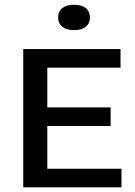

<svg xmlns="http://www.w3.org/2000/svg" viewBox="-20 -806 579 826"><path d="M80 0V-595H498.5V-515H183.5V-80H502.5V0ZM144 -264V-344H456V-264ZM298.5 -676.5Q265.5 -676.5 247.8 -691Q230 -705.5 230 -730.5Q230 -756.5 247.8 -771Q265.5 -785.5 298.5 -785.5Q331.5 -785.5 349.2 -771Q367 -756.5 367 -730.5Q367 -705.5 349.2 -691Q331.5 -676.5 298.5 -676.5Z"/></svg>

Font: Encode Sans SC Medium
Style: Regular
Weight: 500
Version: Version 3.002